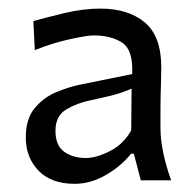

<svg xmlns="http://www.w3.org/2000/svg" viewBox="-20 -791 459 458"><path d="M158.2 -352.5Q102.1 -352.5 71.8 -384Q41.5 -415.5 41.5 -462.9Q41.5 -508.3 63.5 -533.9Q85.4 -559.6 115 -571.5Q144.5 -583.5 167.5 -588.4L295.4 -614.3Q297.9 -671.9 271.5 -689.2Q245.1 -706.5 203.1 -706.5Q188 -706.5 146.7 -697.5Q105.5 -688.5 63 -671.4L59.6 -740.7Q88.9 -749 133.8 -759.8Q178.7 -770.5 219.2 -770.5Q286.1 -770.5 325.4 -737.5Q364.7 -704.6 364.7 -630.4Q364.7 -612.3 363.8 -584.5Q362.8 -556.6 362.8 -530.8V-484.9Q362.8 -432.6 388.2 -360.8H315.9L299.3 -424.3H292.5Q269.5 -395 232.9 -373.8Q196.3 -352.5 158.2 -352.5ZM185.1 -414.1Q209.5 -414.1 241.9 -430.4Q274.4 -446.8 293 -480L293.9 -579.6Q283.7 -574.7 265.1 -568.6Q246.6 -562.5 196.3 -551.8Q164.1 -545.4 138.2 -530Q112.3 -514.6 112.3 -479Q112.3 -443.8 133.1 -429Q153.8 -414.1 185.1 -414.1Z"/></svg>

Font: Pinar-DS1-FD Medium
Style: Regular
Weight: 500
Designer: Amin Abedi
Version: Version 3.000